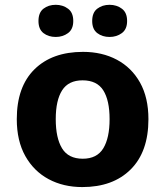

<svg xmlns="http://www.w3.org/2000/svg" viewBox="-20 -757 679 787"><path d="M137.7 -670.9Q137.7 -705.6 158.2 -721.4Q178.7 -737.3 208.5 -737.3Q237.3 -737.3 258.8 -721.4Q280.3 -705.6 280.3 -670.9Q280.3 -637.2 258.8 -621.3Q237.3 -605.5 208.5 -605.5Q178.7 -605.5 158.2 -621.3Q137.7 -637.2 137.7 -670.9ZM357.9 -670.9Q357.9 -705.6 378.7 -721.4Q399.4 -737.3 429.2 -737.3Q458 -737.3 479.5 -721.4Q501 -705.6 501 -670.9Q501 -637.2 479.5 -621.3Q458 -605.5 429.2 -605.5Q399.4 -605.5 378.7 -621.3Q357.9 -637.2 357.9 -670.9ZM588.4 -268.6Q588.4 -134.8 515.6 -62.5Q442.9 9.8 317.4 9.8Q239.7 9.8 179.2 -22.7Q118.7 -55.2 83.7 -117.4Q48.8 -179.7 48.8 -268.6Q48.8 -401.4 121.3 -472.9Q193.8 -544.4 320.3 -544.4Q398.4 -544.4 459 -512.2Q519.5 -480 554 -418.5Q588.4 -356.9 588.4 -268.6ZM208.5 -268.6Q208.5 -191.4 234.4 -148.9Q260.3 -106.4 319.3 -106.4Q377.4 -106.4 403.3 -148.9Q429.2 -191.4 429.2 -268.6Q429.2 -345.7 403.3 -386.7Q377.4 -427.7 318.4 -427.7Q260.7 -427.7 234.6 -386.7Q208.5 -345.7 208.5 -268.6Z"/></svg>

Font: Lunasima
Style: Bold
Weight: 700
Designer: The DocRepair Project, Monotype Design Team
Foundry: Google
Version: Version 2.009